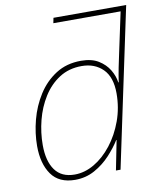

<svg xmlns="http://www.w3.org/2000/svg" viewBox="-86 -828 751 905"><g transform="rotate(-10 290.0 -375.0)"><path d="M201 10Q124 10 87.5 -41.5Q51 -93 51 -178Q51 -239 67.5 -302Q84 -365 118 -418.5Q152 -472 203.5 -505Q255 -538 324 -538Q375 -538 407.5 -518Q440 -498 458 -468Q476 -438 480 -407H482Q487 -441 494 -476.5Q501 -512 508 -543L549 -735H227L232 -760H580L419 0H397L425 -141H423Q402 -107 369.5 -72Q337 -37 294.5 -13.5Q252 10 201 10ZM203 -15Q251 -15 297 -42Q343 -69 380.5 -117Q418 -165 440.5 -227Q463 -289 463 -358Q463 -436 424 -474.5Q385 -513 323 -513Q262 -513 216 -483.5Q170 -454 139 -404.5Q108 -355 93 -296Q78 -237 78 -178Q78 -101 109 -58Q140 -15 203 -15Z"/></g></svg>

Font: Noto Sans Thin
Style: Italic
Weight: 100
Italic angle: -12°
Designer: Monotype Design Team
Foundry: Monotype Imaging Inc.
Version: Version 2.013; ttfautohint (v1.8.4.7-5d5b)